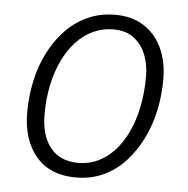

<svg xmlns="http://www.w3.org/2000/svg" viewBox="-45 -585 625 638"><g transform="rotate(5 268.0 -266.0)"><path d="M230 9Q144 9 97.5 -46Q51 -101 51 -192Q51 -248 62.5 -300Q74 -352 97 -396Q120 -440 152 -472.5Q184 -505 225 -523Q266 -541 314 -541Q371 -541 410.5 -515.5Q450 -490 471 -445Q492 -400 492 -340Q492 -287 481 -236Q470 -185 448 -141Q426 -97 394.5 -63Q363 -29 322 -10Q281 9 230 9ZM235 -40Q270 -40 300.5 -54.5Q331 -69 355.5 -96Q380 -123 397.5 -160.5Q415 -198 424.5 -245Q434 -292 434 -345Q434 -385 421 -418Q408 -451 381.5 -471.5Q355 -492 312 -492Q277 -492 245.5 -477.5Q214 -463 189 -436Q164 -409 146 -371.5Q128 -334 118.5 -288.5Q109 -243 109 -191Q109 -121 141 -80.5Q173 -40 235 -40Z"/></g></svg>

Font: Noto Sans Display Light
Style: Italic
Weight: 300
Italic angle: -12°
Designer: Monotype Design Team
Foundry: Monotype Imaging Inc.
Version: Version 2.003